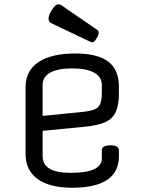

<svg xmlns="http://www.w3.org/2000/svg" viewBox="-20 -866 678 901"><path d="M538 -459V-429Q538 -374 523.5 -341.5Q509 -309 474 -293Q439 -277 375 -271L180 -252V-133Q180 -55 310 -55Q386 -55 422 -72Q458 -89 458 -123V-161Q458 -184 498 -184Q538 -184 538 -161V-133Q538 15 318 15Q213 15 156.5 -26Q100 -67 100 -143V-457Q100 -534 160.5 -574.5Q221 -615 333 -615Q438 -615 488 -577Q538 -539 538 -459ZM180 -467V-322L368 -341Q423 -346 440.5 -363.5Q458 -381 458 -429V-467Q458 -505 422 -525Q386 -545 318 -545Q251 -545 215.5 -525Q180 -505 180 -467ZM413 -667Q412 -667 409 -668.5Q406 -670 395 -674L219 -758Q208 -764 208 -778Q208 -791 216 -807Q224 -823 234.5 -834.5Q245 -846 254 -846Q262 -846 267 -842L433 -728Q443 -722 443 -713Q443 -701 432 -684Q421 -667 413 -667Z"/></svg>

Font: Offside
Style: Regular
Weight: 400
Designer: Eduardo Rodriguez Tunni
Foundry: Eduardo Rodriguez Tunni
Version: Version 1.002; ttfautohint (v1.8.4.7-5d5b);gftools[0.9.23]